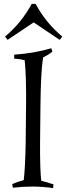

<svg xmlns="http://www.w3.org/2000/svg" viewBox="-20 -959 340 987"><path d="M188 -417C189 -510 192 -609 202 -664C218 -672 235 -682 249 -693L244 -711C177 -692 122 -683 53 -678V-657C69 -657 91 -654 107 -649C113 -588 115 -510 114 -417L112 -230C111 -141 106 -63 102 -33C85 -29 59 -20 43 -13L46 6C80 2 114 0 148 0C183 0 218 3 253 8L255 -11C238 -17 209 -26 192 -30C188 -60 185 -141 186 -230ZM153 -844 287 -754 300 -771C242 -820 199 -873 163 -939H143C107 -873 64 -820 6 -771L19 -754Z"/></svg>

Font: Almendra
Style: Regular
Weight: 400
Designer: Ana Sanfelippo
Foundry: Ana Sanfelippo
Version: Version 1.003